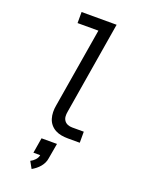

<svg xmlns="http://www.w3.org/2000/svg" viewBox="-178 -817 856 1143"><g transform="rotate(20 250.0 -245.0)"><path d="M315 0Q293 0 272.5 -3.5Q252 -7 234 -16.5Q216 -26 203 -41.5Q190 -57 184 -76.5Q178 -96 177.5 -117.5Q177 -139 181 -160L265 -665H133V-735H355L258 -149Q255 -134 256 -119Q257 -104 265 -92.5Q273 -81 286.5 -75.5Q300 -70 315 -70H389V0ZM173 245 149 202Q165 194 177.5 180.5Q190 167 193 150H150L166 53H264L247 150Q245 165 238.5 179Q232 193 222 205Q212 217 199.5 227Q187 237 173 245Z"/></g></svg>

Font: Iosevka SS04
Style: Italic
Weight: 400
Italic angle: -9°
Monospace: yes
Designer: Belleve Invis
Foundry: Belleve Invis
Version: Version 19.0.0; ttfautohint (v1.8.4)